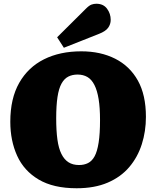

<svg xmlns="http://www.w3.org/2000/svg" viewBox="-20 -991 834 1025"><path d="M389 14Q265 14 186.5 -32.5Q108 -79 71.5 -159.5Q35 -240 35 -341Q35 -465 82.5 -548.5Q130 -632 215 -674.5Q300 -717 414 -717Q517 -717 595 -677.5Q673 -638 716 -561Q759 -484 759 -367Q759 -290 737 -221Q715 -152 670 -99Q625 -46 555 -16Q485 14 389 14ZM402 -110Q429 -110 450 -120.5Q471 -131 485 -156.5Q499 -182 506.5 -229.5Q514 -277 514 -350Q514 -416 506.5 -462Q499 -508 484 -537.5Q469 -567 446.5 -580Q424 -593 394 -593Q366 -593 344.5 -582Q323 -571 308.5 -545Q294 -519 287 -473.5Q280 -428 280 -359Q280 -293 286.5 -246Q293 -199 308 -169Q323 -139 346 -124.5Q369 -110 402 -110ZM321 -736 285 -792 439 -945Q456 -962 468.5 -966.5Q481 -971 494 -971Q532 -971 551.5 -944.5Q571 -918 571 -885Q571 -862 557.5 -843Q544 -824 508 -810Z"/></svg>

Font: Literata 18pt Black
Style: Regular
Weight: 900
Designer: Latin by Veronika Burian and Jose Scaglione. Greek by Irene Vlachou. Cyrillic by Vera Evstafieva.
Foundry: TypeTogether
Version: Version 3.103;gftools[0.9.29]